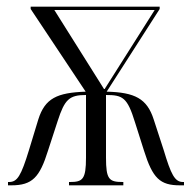

<svg xmlns="http://www.w3.org/2000/svg" viewBox="-20 -556 577 576"><path d="M4 0H14C77 0 99 -24 124 -104L153 -193C174 -258 188 -271 238 -271V-83C238 -18 228 -10 190 -10H187V0H350V-10H348C307 -10 298 -18 298 -83V-271C348 -271 362 -264 385 -189L412 -104C438 -21 460 0 520 0H532V-10H529C504 -10 493 -33 471 -106L441 -198C421 -260 385 -279 300 -281L459 -529V-536H72V-529L237 -281C151 -278 115 -261 95 -198L67 -106C43 -28 32 -10 7 -10H4ZM292 -289 143 -526H444L294 -289Z"/></svg>

Font: Noto Serif Display ExtraCondensed Light
Style: Regular
Weight: 300
Width: 2
Designer: Monotype Design Team
Foundry: Monotype Imaging Inc.
Version: Version 2.009